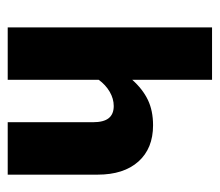

<svg xmlns="http://www.w3.org/2000/svg" viewBox="-56 -514 570 498"><g transform="rotate(-90 229.0 -265.0)"><path d="M407 -530V0H271V-207Q247 -180 219 -166.5Q191 -153 153 -153Q93 -153 59 -191Q25 -229 25 -297V-530H161V-309Q161 -281 171.5 -268Q182 -255 203 -255Q222 -255 240 -265.5Q258 -276 271 -294V-530Z"/></g></svg>

Font: Fira Sans Extra Condensed SemiBold
Style: Regular
Weight: 600
Width: 1
Designer: Carrois Corporate & Edenspiekermann AG
Foundry: Carrois Corporate GbR & Edenspiekermann AG
Version: Version 4.203